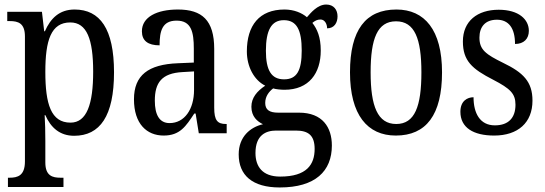

<svg xmlns="http://www.w3.org/2000/svg" viewBox="-20 -588 2404 847"><path d="M15 237H260V196H247C212 196 180 188 180 129V34C180 -6 179 -48 177 -80H180C204 -25 244 11 307 11C421 11 483 -76 483 -269C483 -461 421 -546 309 -546C242 -546 203 -507 178 -450H175L165 -536H12V-495H23C60 -495 90 -486 90 -427V124C90 187 58 196 22 196H15ZM291 -47C205 -47 180 -129 180 -271C180 -410 205 -489 290 -489C363 -489 391 -415 391 -272C391 -129 363 -47 291 -47Z M702 10C774 10 800 -31 837 -87H843L857 0H980V-41H977C939 -41 925 -57 925 -113V-372C925 -499 871 -546 765 -546C672 -546 606 -513 606 -450C606 -408 633 -388 684 -388C684 -452 696 -497 759 -497C824 -497 835 -447 835 -373V-312L765 -309C634 -304 571 -256 571 -150C571 -41 628 10 702 10ZM728 -45C683 -45 663 -82 663 -144C663 -223 693 -265 785 -270L836 -273V-191C836 -106 794 -45 728 -45Z M1214 239C1371 239 1444 167 1444 54C1444 -26 1403 -91 1299 -91H1207C1168 -91 1150 -104 1150 -134C1150 -164 1168 -185 1185 -198C1197 -194 1221 -192 1235 -192C1343 -192 1395 -265 1395 -365C1395 -425 1379 -460 1358 -487C1369 -496 1379 -502 1394 -502C1412 -502 1423 -483 1423 -463C1455 -463 1469 -488 1469 -516C1469 -544 1453 -568 1419 -568C1380 -568 1350 -530 1334 -512C1312 -531 1277 -546 1235 -546C1124 -546 1069 -476 1069 -361C1069 -295 1100 -235 1150 -210C1114 -186 1089 -157 1089 -117C1089 -74 1115 -52 1140 -40C1084 -27 1033 15 1033 93C1033 185 1093 239 1214 239ZM1233 -238C1177 -238 1153 -278 1153 -364C1153 -454 1177 -499 1232 -499C1289 -499 1311 -456 1311 -365C1311 -277 1290 -238 1233 -238ZM1216 191C1137 191 1107 146 1107 87C1107 8 1153 -12 1198 -12H1285C1339 -12 1368 8 1368 69C1368 137 1334 191 1216 191Z M1726 10C1860 10 1930 -81 1930 -269C1930 -456 1853 -546 1729 -546C1593 -546 1524 -456 1524 -269C1524 -81 1601 10 1726 10ZM1728 -41C1646 -41 1615 -119 1615 -269C1615 -418 1645 -494 1727 -494C1809 -494 1839 -418 1839 -269C1839 -119 1810 -41 1728 -41Z M2160 10C2265 10 2329 -47 2329 -144C2329 -228 2288 -268 2199 -311C2124 -348 2095 -368 2095 -422C2095 -469 2120 -501 2172 -501C2224 -501 2252 -464 2252 -394C2291 -394 2313 -417 2313 -452C2313 -502 2269 -545 2180 -545C2086 -545 2022 -495 2022 -405C2022 -320 2062 -284 2156 -236C2231 -197 2254 -175 2254 -126C2254 -69 2224 -35 2163 -35C2097 -35 2069 -89 2069 -159C2042 -159 2011 -143 2011 -95C2011 -25 2068 10 2160 10Z"/></svg>

Font: Noto Serif Lao Cond
Style: Regular
Weight: 400
Width: 3
Designer: Monotype Design Team
Foundry: Monotype Imaging Inc.
Version: Version 2.004